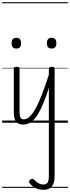

<svg xmlns="http://www.w3.org/2000/svg" viewBox="-20 -1130 645 1768"><path d="M380 618Q341 618 308.5 601.5Q276 585 254 559Q247 550 248.5 541Q250 532 259 524Q270 515 278.5 516.5Q287 518 294 525Q311 543 333 556Q355 569 379 569Q409 569 419.5 549Q430 529 430 489V-321Q406 -245 380.5 -182.5Q355 -120 327.5 -75.5Q300 -31 267 -7Q234 17 194 17Q172 17 155.5 10.5Q139 4 128 -10.5Q117 -25 112 -45.5Q107 -66 107 -94V-496Q107 -506 113.5 -510.5Q120 -515 133 -515Q147 -515 153.5 -510.5Q160 -506 160 -496V-99Q160 -65 168.5 -48Q177 -31 199 -31Q225 -31 251.5 -54.5Q278 -78 306 -127.5Q334 -177 364.5 -255.5Q395 -334 430 -442V-496Q430 -506 436.5 -510.5Q443 -515 456 -515Q470 -515 476.5 -510.5Q483 -506 483 -496V489Q483 533 471.5 562Q460 591 437 604.5Q414 618 380 618ZM130 -683Q108 -683 97.5 -695Q87 -707 87 -732Q87 -757 97.5 -769.5Q108 -782 130 -782Q152 -782 163 -769.5Q174 -757 174 -732Q175 -707 163.5 -695Q152 -683 130 -683ZM455 -683Q433 -683 422.5 -695Q412 -707 412 -732Q412 -757 422.5 -769.5Q433 -782 455 -782Q477 -782 488 -769.5Q499 -757 499 -732Q499 -707 488 -695Q477 -683 455 -683ZM0 590H605V600H0ZM0 -20H605V0H0ZM0 -505H605V-500H0ZM0 -1110H605V-1100H0Z"/></svg>

Font: Playwrite FR Moderne Guides
Style: Regular
Weight: 400
Designer: Veronika Burian, José Scaglione
Foundry: TypeTogether
Version: Version 1.003